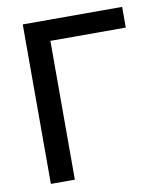

<svg xmlns="http://www.w3.org/2000/svg" viewBox="-82 -795 741 862"><g transform="rotate(-10 288.5 -363.5)"><path d="M533.2 -727.1V-632.8H189.5V0H80.1V-727.1Z"/></g></svg>

Font: Karasuma Gothic
Style: Regular
Weight: 500
Designer: Rasmus Andersson / Ryoko Nishizuka
Foundry: Genbu
Version: Version 1.00